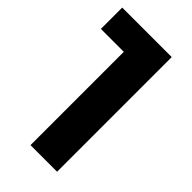

<svg xmlns="http://www.w3.org/2000/svg" viewBox="-218 -764 829 829"><g transform="rotate(45 196.0 -350.0)"><path d="M146.7 0V-640.3L216.9 -569.7H6.8V-700H309.1V0Z"/></g></svg>

Font: Montserrat Alternates Thin
Style: Regular
Weight: 100
Designer: Julieta Ulanovsky
Foundry: Julieta Ulanovsky
Version: Version 9.000